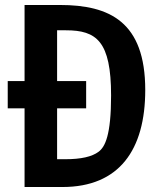

<svg xmlns="http://www.w3.org/2000/svg" viewBox="-20 -750 660 770"><path d="M325.5 -425H209V-628.5H244.5C367 -628.5 425.5 -585 425.5 -367C425.5 -208 401.5 -161 375.5 -141.5C349 -121.5 305 -111.5 242 -111.5H209V-315.5H325.5ZM11 -315.5H78.5V0H230.5C458 0 562.5 -149 562.5 -389C562.5 -662.5 419.5 -730 220.5 -730H78.5V-425H11Z"/></svg>

Font: Monaspace Argon SemiBold
Style: Regular
Weight: 600
Designer: Riley Cran & the Lettermatic Team
Foundry: Lettermatic
Version: Version 1.000 (Monaspace Argon)